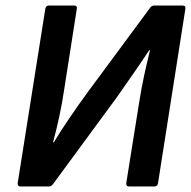

<svg xmlns="http://www.w3.org/2000/svg" viewBox="-20 -675 692 695"><path d="M54 0Q43 0 44 -12L144 -643Q146 -655 157 -655H248Q260 -655 258 -643L212 -349Q206 -307 195.5 -257.5Q185 -208 172 -160H175Q199 -200 231 -247Q263 -294 298 -342L522 -645Q528 -655 538 -655H641Q653 -655 651 -643L552 -12Q550 0 539 0H447Q436 0 437 -12L484 -306Q491 -351 501 -398Q511 -445 523 -493H520Q503 -467 482 -436.5Q461 -406 440 -376Q419 -346 403 -323L173 -10Q166 0 157 0Z"/></svg>

Font: Sofia Sans
Style: Bold Italic
Weight: 700
Italic angle: -9°
Designer: Botio Nikoltchev, Ani Petrova
Foundry: lettersoup
Version: Version 4.101; ttfautohint (v1.8.4.7-5d5b)